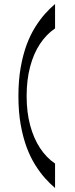

<svg xmlns="http://www.w3.org/2000/svg" viewBox="-20 -760 377 959"><path d="M255 179Q230 158 205 130Q180 102 156 64Q132 26 113.5 -23.5Q95 -73 83.5 -136.5Q72 -200 72 -280Q72 -360 83.5 -424Q95 -488 113.5 -537.5Q132 -587 156 -625Q180 -663 205 -691Q230 -719 255 -740V-618Q212 -589 180 -541Q148 -493 130.5 -427Q113 -361 113 -280Q113 -200 130.5 -134.5Q148 -69 180 -20.5Q212 28 255 57Z"/></svg>

Font: Ojuju SemiBold
Style: Regular
Weight: 600
Designer: Chisaokwu Joboson, Mirko Velimirovic
Foundry: Udi Foundry
Version: Version 1.000